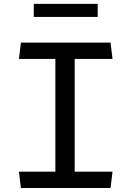

<svg xmlns="http://www.w3.org/2000/svg" viewBox="-20 -944 660 964"><path d="M149.5 -859H470.5V-924.5H149.5ZM85 0H535L545 -82H355V-648H545L535 -730H85L75 -648H258V-82H75Z"/></svg>

Font: FontWithASyntaxHighlighterNightOwl
Style: Regular
Weight: 400
Designer: Riley Cran & the Lettermatic Team
Foundry: Lettermatic
Version: Version 1.000 (FontWithASyntaxHighlighterNightOwl)